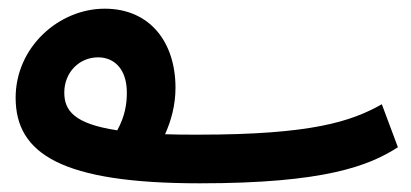

<svg xmlns="http://www.w3.org/2000/svg" viewBox="-20 -401 947 442"><path d="M440 21C727 21 829 -19 896 -62L859 -161C788 -121 697 -91 436 -91C408 -91 383 -91 360 -92C374 -123 384 -159 384 -199C384 -303 326 -381 221 -381C116 -381 16 -293 16 -176C16 -47 122 21 440 21ZM128 -188C128 -234 162 -269 206 -269C242 -269 272 -243 272 -188C272 -162 268 -134 250 -101C150 -116 128 -147 128 -188Z"/></svg>

Font: Noto Sans Arabic Cond SemBd
Style: Regular
Weight: 600
Width: 3
Designer: Monotype Design Team, Nadine Chahine, Nizar Qandah and Khaled Hosny
Foundry: Monotype Imaging Inc.
Version: Version 2.012